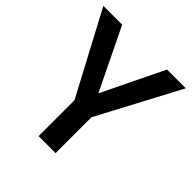

<svg xmlns="http://www.w3.org/2000/svg" viewBox="-190 -850 990 990"><g transform="rotate(45 304.5 -355.5)"><path d="M140.6 -710.9H3.4L242.2 -261.7V0H366.2V-261.7L604.5 -710.9H467.8L304.2 -374Z"/></g></svg>

Font: Roboto Medium
Style: Regular
Weight: 500
Designer: Google
Version: Version 2.137; 2017